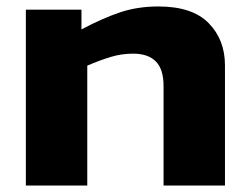

<svg xmlns="http://www.w3.org/2000/svg" viewBox="-20 -574 776 594"><path d="M60 0V-544H232V-483Q298 -518 352 -536Q406 -554 470 -554Q575 -554 625.5 -502.5Q676 -451 676 -372V0H486V-308Q486 -360 462 -384Q438 -408 392 -408Q356 -408 323 -398Q290 -388 250 -371V0Z"/></svg>

Font: Georama Extended
Style: Bold
Weight: 700
Width: 7
Designer: Jean-Baptiste Levee
Foundry: Production Type
Version: Version 1.000